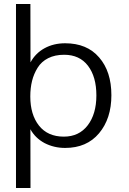

<svg xmlns="http://www.w3.org/2000/svg" viewBox="-20 -730 646 962"><path d="M299.8 -45.4Q376 -45.4 419.4 -102.1Q462.9 -158.7 462.9 -252Q462.9 -345.2 420.9 -400.4Q378.9 -455.6 301.3 -455.6Q255.4 -455.6 221.4 -438.5Q187.5 -421.4 168.5 -390.6Q149.4 -359.9 140.6 -324.5Q131.8 -289.1 131.8 -246.6Q131.8 -155.8 175.3 -100.6Q219.2 -45.4 299.8 -45.4ZM60.1 211.9V-710H132.3L132.8 -417.5Q157.7 -463.4 203.1 -488.3Q248.5 -513.2 306.2 -513.2Q416 -513.2 476.6 -442.4Q538.1 -372.1 538.1 -252.9Q538.1 -135.7 476.1 -62Q414.6 11.2 306.2 11.2Q250.5 11.2 203.1 -13.2Q156.2 -38.6 132.3 -82.5L132.8 211.9Z"/></svg>

Font: Ride Light
Style: Regular
Weight: 300
Version: Version 3.000